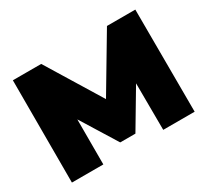

<svg xmlns="http://www.w3.org/2000/svg" viewBox="-138 -919 1231 1138"><g transform="rotate(-30 477.0 -350.0)"><path d="M57 0V-700H251L531 -243H429L701 -700H895L897 0H682L680 -376H714L528 -63H424L230 -376H272V0Z"/></g></svg>

Font: MOST Montserrat Black
Style: Regular
Weight: 900
Designer: Julieta Ulanovsky
Foundry: Julieta Ulanovsky
Version: Version 8.000;March 11, 2024;FontCreator 15.0.0.2926 64-bit